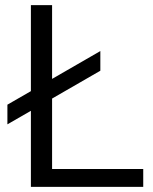

<svg xmlns="http://www.w3.org/2000/svg" viewBox="-20 -732 599 752"><path d="M184 -70H541V0H101V-298L9 -245V-322L101 -375V-712H184V-423L373 -532V-455L184 -346Z"/></svg>

Font: Muli
Style: Regular
Weight: 400
Designer: Vernon Adams
Foundry: Vernon Adams
Version: Version 2.000